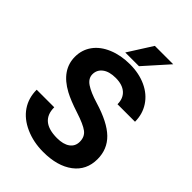

<svg xmlns="http://www.w3.org/2000/svg" viewBox="-260 -1013 1136 1136"><g transform="rotate(45 307.5 -445.5)"><path d="M432.1 -186.5Q432.1 -228 402.8 -250.2Q373.5 -272.5 297.4 -297.1Q221.2 -321.8 176.8 -345.7Q55.7 -411.1 55.7 -522Q55.7 -579.6 88.1 -624.8Q120.6 -669.9 181.4 -695.3Q242.2 -720.7 317.9 -720.7Q394 -720.7 453.6 -693.1Q513.2 -665.5 546.1 -615.2Q579.1 -564.9 579.1 -501H432.6Q432.6 -549.8 401.9 -576.9Q371.1 -604 315.4 -604Q261.7 -604 231.9 -581.3Q202.1 -558.6 202.1 -521.5Q202.1 -486.8 237.1 -463.4Q272 -439.9 339.8 -419.4Q464.8 -381.8 522 -326.2Q579.1 -270.5 579.1 -187.5Q579.1 -95.2 509.3 -42.7Q439.5 9.8 321.3 9.8Q239.3 9.8 171.9 -20.3Q104.5 -50.3 69.1 -102.5Q33.7 -154.8 33.7 -223.6H180.7Q180.7 -106 321.3 -106Q373.5 -106 402.8 -127.2Q432.1 -148.4 432.1 -186.5ZM344.7 -901.4H498.5L363.3 -750H248.5Z"/></g></svg>

Font: Robotiche
Style: Bold
Weight: 700
Designer: Google
Version: Version 2.001150; 2014